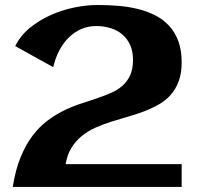

<svg xmlns="http://www.w3.org/2000/svg" viewBox="-20 -737 788 757"><path d="M696.3 -491.7Q696.3 -448.2 684.6 -416.7Q672.9 -385.3 652.8 -362.8Q632.8 -340.3 605.7 -325Q578.6 -309.6 547.9 -297.9Q517.1 -286.1 484.1 -276.9Q451.2 -267.6 418.9 -257.3Q386.7 -247.1 356.9 -233.9Q327.1 -220.7 303.2 -201.4Q279.3 -182.1 262.2 -155Q245.1 -127.9 238.8 -89.8H696.3V0H30.3Q41 -67.4 61 -116.5Q81.1 -165.5 107.4 -200.7Q133.8 -235.8 164.8 -259.5Q195.8 -283.2 228.5 -299.6Q261.2 -315.9 294.4 -326.9Q327.6 -337.9 358.4 -348.1Q389.2 -358.4 415.8 -369.9Q442.4 -381.3 462.2 -398.4Q481.9 -415.5 493.2 -440.2Q504.4 -464.8 504.4 -501.5Q504.4 -534.7 493.2 -559.6Q481.9 -584.5 462.4 -601.1Q442.9 -617.7 416.3 -626Q389.6 -634.3 359.4 -634.3Q327.6 -634.3 300.5 -622.6Q273.4 -610.8 251.7 -589.6Q230 -568.4 214.1 -538.6Q198.2 -508.8 189.9 -472.2L40 -555.2Q60.1 -596.2 96.9 -626.5Q133.8 -656.7 178.7 -677Q223.6 -697.3 272.2 -707.3Q320.8 -717.3 364.3 -717.3Q406.2 -717.3 447.3 -713.9Q488.3 -710.4 525.1 -701.2Q562 -691.9 593.3 -675.8Q624.5 -659.7 647.5 -634.5Q670.4 -609.4 683.3 -574.2Q696.3 -539.1 696.3 -491.7Z"/></svg>

Font: Aclonica
Style: Regular
Weight: 400
Version: Version 1.001